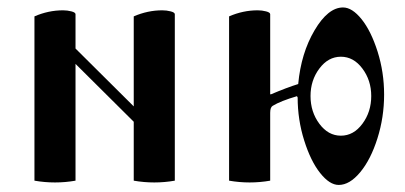

<svg xmlns="http://www.w3.org/2000/svg" viewBox="-20 -494 1107 525"><path d="M74.2 0V-449.2Q112.3 -465.8 152.3 -465.8Q164.1 -465.8 175.3 -462.9Q186.5 -460 186.5 -455.1V-361.3L345.7 -203.1V-449.2Q383.8 -465.8 423.8 -465.8Q435.5 -465.8 446.8 -462.9Q458 -460 458 -455.1V0Q430.2 4.9 401.9 4.9Q373.5 4.9 345.7 0V-161.1L186.5 -319.3V0Q158.7 4.9 130.4 4.9Q102.1 4.9 74.2 0Z M606.4 0V-449.2Q644.5 -465.8 684.6 -465.8Q696.3 -465.8 707.5 -462.9Q718.8 -460 718.8 -455.1V-236.8L720.2 -235.8Q765.1 -254.9 795.4 -264.2Q803.2 -348.6 840.1 -411.1Q877 -473.6 918 -473.6Q942.9 -473.6 968.8 -441.4Q994.6 -409.2 1012.5 -352.8Q1030.3 -296.4 1030.3 -235.4Q1030.3 -173.3 1012 -115.5Q993.7 -57.6 964.8 -22.9Q936 11.7 906.2 11.7Q881.3 11.7 855.5 -20.8Q829.6 -53.2 811.8 -109.9Q793.9 -166.5 793.9 -227.5L792 -231Q747.1 -217.8 725.6 -204.6Q718.8 -200.7 718.8 -185.5V0Q690.9 4.9 662.6 4.9Q634.3 4.9 606.4 0ZM829.1 -231.4Q829.1 -188 853.3 -155.5Q877.4 -123 912.1 -123Q946.8 -123 970.9 -155.5Q995.1 -188 995.1 -231.4Q995.1 -274.4 970.9 -306.6Q946.8 -338.9 912.1 -338.9Q877.4 -338.9 853.3 -306.6Q829.1 -274.4 829.1 -231.4Z"/></svg>

Font: Monomachus
Style: Medium
Weight: 500
Designer: Alexey Kryukov
Version: Version 1.0